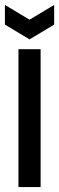

<svg xmlns="http://www.w3.org/2000/svg" viewBox="-35 -760 240 780"><path d="M40 0V-560H130V0ZM185 -740V-660L85 -600L-15 -660V-740L85 -680Z"/></svg>

Font: Tektur Condensed
Style: Regular
Weight: 400
Width: 3
Designer: Adam Jagosz
Foundry: Adam Jagosz
Version: Version 1.005;gftools[0.9.30]